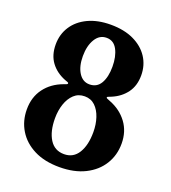

<svg xmlns="http://www.w3.org/2000/svg" viewBox="-140 -863 867 976"><g transform="rotate(20 294.0 -375.0)"><path d="M62.5 -570Q62.5 -625 90.5 -668Q118.5 -711 170.2 -735.5Q222 -760 292.5 -760Q364.5 -760 416.5 -735.5Q468.5 -711 496.8 -668Q525 -625 525 -570Q525 -514 496.8 -475.8Q468.5 -437.5 421 -417.5Q411 -413 404.8 -411Q398.5 -409 398.5 -405.5Q398.5 -402 404.5 -399.8Q410.5 -397.5 420 -393.5Q479.5 -370.5 514.8 -323Q550 -275.5 550 -210Q550 -147.5 519.2 -97.8Q488.5 -48 430.8 -19Q373 10 292.5 10Q212 10 155 -19Q98 -48 67.8 -97.8Q37.5 -147.5 37.5 -210Q37.5 -276.5 72.8 -323.8Q108 -371 169.5 -393.5Q177 -396.5 183.2 -398.5Q189.5 -400.5 189.5 -405Q189.5 -409.5 183 -411.2Q176.5 -413 168.5 -416.5Q119.5 -436 91 -474.2Q62.5 -512.5 62.5 -570ZM212.5 -561.5Q212.5 -506 234.2 -471.8Q256 -437.5 292.5 -437.5Q333 -437.5 352.8 -471.8Q372.5 -506 372.5 -561.5Q372.5 -617 353 -653.5Q333.5 -690 295 -690Q256.5 -690 234.5 -653.5Q212.5 -617 212.5 -561.5ZM187.5 -216Q187.5 -145.5 214.2 -102.8Q241 -60 292.5 -60Q342.5 -60 368.8 -102.8Q395 -145.5 395 -216Q395 -258 383.2 -293.5Q371.5 -329 348.8 -350.8Q326 -372.5 292.5 -372.5Q258 -372.5 234.8 -350.8Q211.5 -329 199.5 -293.5Q187.5 -258 187.5 -216Z"/></g></svg>

Font: Besley
Style: Bold
Weight: 700
Designer: Owen Earl
Foundry: indestructible type*
Version: Version 2.001; ttfautohint (v1.8.3)